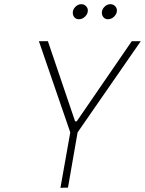

<svg xmlns="http://www.w3.org/2000/svg" viewBox="-20 -897 693 918"><path d="M269 1 316 -264 166 -700H209L339 -317H347L610 -700H653L351 -264L305 0ZM467 -836Q467 -852 479.5 -864.5Q492 -877 508 -877Q521 -877 530 -868Q539 -859 539 -847Q539 -831 526 -818Q513 -805 496 -805Q483 -805 475 -814Q467 -823 467 -836ZM328 -836Q328 -852 340.5 -864.5Q353 -877 369 -877Q382 -877 391 -868Q400 -859 400 -847Q400 -831 387 -818Q374 -805 357 -805Q344 -805 336 -814Q328 -823 328 -836Z"/></svg>

Font: Be Vietnam Thin
Style: Italic
Weight: 250
Italic angle: -9°
Designer: Gabriel Lam
Foundry: TypeRant
Version: Version 3.000